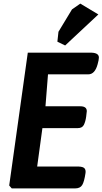

<svg xmlns="http://www.w3.org/2000/svg" viewBox="-20 -1044 568 1064"><path d="M341 -792 298 -813 304 -868 379 -992 425 -1024 525 -964ZM489 -752Q528 -750 528 -725Q528 -713 521 -688Q506 -632 469 -632H246L232 -455H425Q461 -455 461 -428Q461 -424 457.5 -397.5Q454 -371 445 -352.5Q436 -334 411 -334H215L186 -121H417Q440 -120 448 -111.5Q456 -103 454 -86Q447 -37 435.5 -18.5Q424 0 397 0H45L31 -16L134 -752Z"/></svg>

Font: Chau Philomene One
Style: Italic
Weight: 400
Designer: Vicente Lamonaca
Foundry: TipoType
Version: Version 1.002